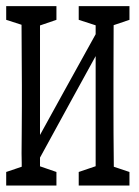

<svg xmlns="http://www.w3.org/2000/svg" viewBox="-27 -542 442 610"><path d="M-7.3 47.4V4.4L64.9 -20H81.5L152.3 4.4V47.4ZM223.1 47.4V4.4L294.9 -20H311.5L384.3 4.4V47.4ZM41 47.4Q42 25.4 42 -7.3Q42 -24.4 42 -24.4Q41.5 -27.8 41.5 -54.7Q41.5 -85.4 42 -117.7Q42.5 -149.9 42.5 -204.1V-271Q42.5 -309.6 42 -357.7Q41.5 -405.8 41.5 -450.7Q41.5 -495.6 41 -522.5H100.1V47.4ZM75.7 3.4 45.9 -21H49.3L176.8 -252.4L305.2 -484.4L329.1 -452.6H325.7L200.7 -225.1ZM276.9 47.4V-522.5H335Q334 -495.6 334 -450.7Q334 -405.8 333.7 -357.4Q333.5 -309.1 333.5 -271V-204.1Q333.5 -165.5 333.7 -117.4Q334 -69.3 334.5 -24.7Q335 20 335 47.4ZM-7.3 -479V-522.5H152.3V-479L82.5 -455.1H66.9ZM223.1 -479V-522.5H384.3V-479L313.5 -455.1H296.9Z"/></svg>

Font: Scarab Serif
Style: Condensed
Weight: 400
Designer: John Roberts
Foundry: Scarab
Version: 1.0